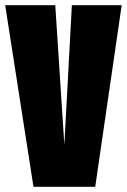

<svg xmlns="http://www.w3.org/2000/svg" viewBox="-22 -720 489 740"><path d="M107 0 -2 -700H191L226 -162L255 -700H447L345 0Z"/></svg>

Font: Georama ExtraCondensed Black
Style: Regular
Weight: 900
Width: 2
Designer: Jean-Baptiste Levee
Foundry: Production Type
Version: Version 1.000